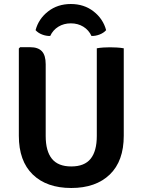

<svg xmlns="http://www.w3.org/2000/svg" viewBox="-20 -924 712 958"><path d="M597.5 -246.5Q597.5 -120.5 527.8 -53.2Q458 14 335.5 14Q213 14 143.5 -53.2Q74 -120.5 74 -246.5V-682L80.5 -688.5H130.5Q170 -688.5 189 -668.2Q208 -648 208 -603.5V-245.5Q208 -170 239 -131.8Q270 -93.5 335.5 -93.5Q401.5 -93.5 432.2 -131.8Q463 -170 463 -245.5V-683Q479 -686 496.8 -687Q514.5 -688 528.5 -688Q542 -688 561.8 -687Q581.5 -686 597.5 -683ZM509.5 -773.5Q497 -759.5 477 -751.8Q457 -744 436.5 -744.5Q423 -774 395.8 -790.8Q368.5 -807.5 333.5 -807.5Q298.5 -807.5 271.2 -790.8Q244 -774 230.5 -744.5Q210 -744 190 -751.8Q170 -759.5 157.5 -773.5Q172.5 -830 220 -867Q267.5 -904 333.5 -904Q399.5 -904 447 -867Q494.5 -830 509.5 -773.5Z"/></svg>

Font: Signika SC SemiBold
Style: Regular
Weight: 600
Designer: Anna Giedryś
Foundry: Anna Giedryś
Version: Version 2.000; ttfautohint (v1.8.3) -l 8 -r 50 -G 200 -x 9 -